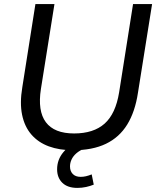

<svg xmlns="http://www.w3.org/2000/svg" viewBox="-20 -725 770 938"><path d="M337 9Q270 9 218.5 -10Q167 -29 133.5 -67.5Q100 -106 88 -164Q76 -222 89 -299L153 -705H246L180 -291Q163 -183 204 -128Q245 -73 342 -73Q437 -73 491 -121Q545 -169 562 -274L630 -705H723L654 -272Q640 -179 601.5 -116.5Q563 -54 497.5 -22.5Q432 9 337 9ZM358 193Q310 193 284.5 168Q259 143 259 102Q259 55 289.5 18.5Q320 -18 367 -37L394 0Q369 10 353 24Q337 38 329.5 54.5Q322 71 322 88Q322 111 335.5 125Q349 139 374 139Q387 139 400 136Q413 133 428 127L438 177Q421 184 400.5 188.5Q380 193 358 193Z"/></svg>

Font: Nunito Sans 12pt Medium
Style: Italic
Weight: 500
Italic angle: -9°
Designer: Vernon Adams
Foundry: Vernon Adams
Version: Version 3.101;gftools[0.9.27]